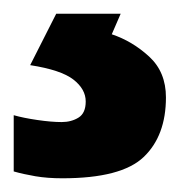

<svg xmlns="http://www.w3.org/2000/svg" viewBox="-38 -20 263 280"><path d="M204 122Q204 178 171.5 209Q139 240 53 240Q31 240 13.5 237Q-4 234 -18 230V148Q-4 152 16.5 155Q37 158 52 158Q66 158 76.5 151.5Q87 145 87 128Q87 110 69 96Q51 82 6 75L44 0H138L125 30Q155 40 179.5 62.5Q204 85 204 122Z"/></svg>

Font: Noto Sans Adlam
Style: Regular
Weight: 400
Designer: Mark Jamra, Neil Patel
Foundry: JamraPatel LLC
Version: Version 3.001